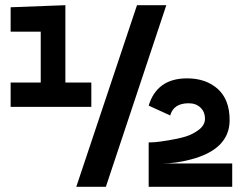

<svg xmlns="http://www.w3.org/2000/svg" viewBox="-20 -720 935 740"><path d="M553 -313Q585 -418 701 -418Q774 -418 819.5 -377Q865 -336 865 -257Q865 -144 714 -105Q657 -90 605 -90H875V0H553V-171Q562 -171 576.5 -172Q591 -173 628.5 -179Q666 -185 694.5 -193.5Q723 -202 746.5 -220Q770 -238 770 -262Q770 -289 752.5 -305.5Q735 -322 707 -322Q649 -322 636 -275ZM621 -700 388 0H274L508 -700ZM21 -692 232 -700V-402H332V-308H21V-402H137V-598H21Z"/></svg>

Font: Edgecutting Lite Medium
Style: Medium
Weight: 500
Designer: RandomMaerks (Nguyen Gia Bao)
Version: Version 1.0